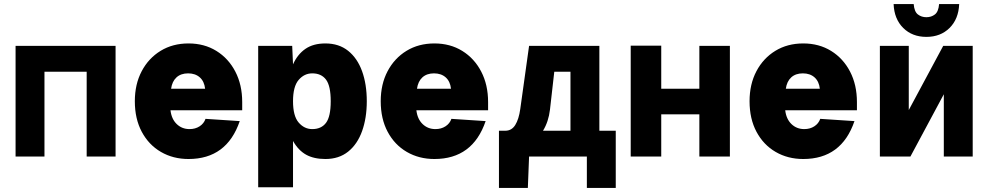

<svg xmlns="http://www.w3.org/2000/svg" viewBox="-20 -764 4840 937"><path d="M56 0V-540H544V0H403V-414H197V0Z M900 12Q825 12 765.5 -22.5Q706 -57 672 -120.5Q638 -184 638 -270Q638 -353 671.5 -416.5Q705 -480 764 -516Q823 -552 900 -552Q977 -552 1036 -515.5Q1095 -479 1128.5 -414.5Q1162 -350 1162 -266V-226H812Q817 -183 842.5 -158.5Q868 -134 905 -134Q933 -134 954 -147.5Q975 -161 983 -184L1150 -173Q1087 12 900 12ZM815 -331H981Q977 -367 955 -386.5Q933 -406 898 -406Q863 -406 841.5 -386.5Q820 -367 815 -331Z M1240 150V-540H1406L1410 -450Q1432 -499 1470.5 -525.5Q1509 -552 1568 -552Q1634 -552 1679 -516Q1724 -480 1747 -416.5Q1770 -353 1770 -270Q1770 -188 1747 -124Q1724 -60 1679 -24Q1634 12 1568 12Q1512 12 1474 -9Q1436 -30 1410 -76V150ZM1504 -134Q1548 -134 1571 -164.5Q1594 -195 1594 -270Q1594 -345 1571 -375.5Q1548 -406 1504 -406Q1465 -406 1437.5 -374Q1410 -342 1410 -270Q1410 -198 1437.5 -166Q1465 -134 1504 -134Z M2100 12Q2025 12 1965.5 -22.5Q1906 -57 1872 -120.5Q1838 -184 1838 -270Q1838 -353 1871.5 -416.5Q1905 -480 1964 -516Q2023 -552 2100 -552Q2177 -552 2236 -515.5Q2295 -479 2328.5 -414.5Q2362 -350 2362 -266V-226H2012Q2017 -183 2042.5 -158.5Q2068 -134 2105 -134Q2133 -134 2154 -147.5Q2175 -161 2183 -184L2350 -173Q2287 12 2100 12ZM2015 -331H2181Q2177 -367 2155 -386.5Q2133 -406 2098 -406Q2063 -406 2041.5 -386.5Q2020 -367 2015 -331Z M2415 153V-126H2446Q2477 -126 2494.5 -154Q2512 -182 2519 -232L2562 -540H2905V-126H2985V153H2844V0H2562L2556 153ZM2664 -229Q2657 -170 2630 -126H2764V-414H2685Z M3058 0V-541H3207V-331H3393V-540H3542V0H3393V-206H3207V0Z M3900 12Q3825 12 3765.5 -22.5Q3706 -57 3672 -120.5Q3638 -184 3638 -270Q3638 -353 3671.5 -416.5Q3705 -480 3764 -516Q3823 -552 3900 -552Q3977 -552 4036 -515.5Q4095 -479 4128.5 -414.5Q4162 -350 4162 -266V-226H3812Q3817 -183 3842.5 -158.5Q3868 -134 3905 -134Q3933 -134 3954 -147.5Q3975 -161 3983 -184L4150 -173Q4087 12 3900 12ZM3815 -331H3981Q3977 -367 3955 -386.5Q3933 -406 3898 -406Q3863 -406 3841.5 -386.5Q3820 -367 3815 -331Z M4274 0V-540H4415V-227L4583 -540H4727V0H4586V-304L4423 0ZM4501 -584Q4432 -584 4388 -627.5Q4344 -671 4341 -744H4439Q4442 -707 4459.5 -693.5Q4477 -680 4501 -680Q4525 -680 4542.5 -693.5Q4560 -707 4563 -744H4661Q4658 -671 4614 -627.5Q4570 -584 4501 -584Z"/></svg>

Font: Geist Mono Black
Style: Regular
Weight: 900
Monospace: yes
Designer: Basement.studio, Andrés Briganti, Mateo Zaragoza
Foundry: Basement.studio, Vercel, Andrés Briganti, Guido Ferreyra, Mateo Zaragoza
Version: Version 1.500; ttfautohint (v1.8.4.7-5d5b)